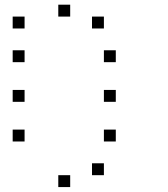

<svg xmlns="http://www.w3.org/2000/svg" viewBox="-20 -653 707 807"><path d="M416.7 33.3V83.3H366.7V33.3ZM275 83.3V133.3H225V83.3ZM466.7 -108.3V-58.3H416.7V-108.3ZM83.3 -108.3V-58.3H33.3V-108.3ZM466.7 -275V-225H416.7V-275ZM83.3 -275V-225H33.3V-275ZM466.7 -441.7V-391.7H416.7V-441.7ZM83.3 -441.7V-391.7H33.3V-441.7ZM416.7 -583.3V-533.3H366.7V-583.3ZM275 -633.3V-583.3H225V-633.3ZM83.3 -583.3V-533.3H33.3V-583.3Z"/></svg>

Font: 0xA000-Boxes
Style: Boxes
Weight: 400
Version: Version 0.1